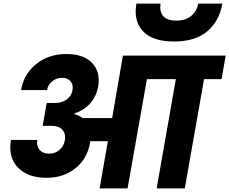

<svg xmlns="http://www.w3.org/2000/svg" viewBox="-20 -1050 1278 1070"><path d="M286.1 -476.1Q325.2 -476.1 351.6 -495.6Q377.9 -515.1 383.8 -545.9Q389.6 -577.6 373.3 -596.9Q356.9 -616.2 326.2 -616.2Q294.9 -616.2 271 -597.2Q247.1 -578.1 242.2 -547.9H97.2Q112.8 -638.2 182.4 -693.6Q252 -749 350.1 -749Q445.3 -749 493.2 -699.2Q541 -649.4 526.9 -566.9Q517.1 -513.2 482.7 -474.1Q448.2 -435.1 395 -418L394 -414.1Q421.9 -406.7 439.9 -392.1H605L665 -740.2H1237.8L1214.8 -608.9H1117.2L1009.8 0H853L960 -608.9H798.8L690.9 0H535.2L581.1 -263.2H482.9Q482.9 -261.7 482.4 -258.5Q481.9 -255.4 481.9 -253.9Q466.3 -165 400.1 -112.1Q334 -59.1 240.2 -59.1Q133.8 -59.1 79.1 -117.2Q24.4 -175.3 41 -270H188Q182.1 -237.8 200 -215.8Q217.8 -193.8 252.9 -193.8Q288.1 -193.8 312 -214.8Q335.9 -235.8 341.8 -270Q347.2 -303.7 328.1 -326.4Q309.1 -349.1 263.2 -349.1H217.8L240.2 -476.1ZM950.2 -818.8Q829.1 -818.8 776.1 -876.7Q723.1 -934.6 740.2 -1029.8H875Q867.7 -987.8 888.7 -961.4Q909.7 -935.1 962.9 -935.1Q1015.1 -935.1 1046.1 -961.7Q1077.1 -988.3 1085 -1029.8H1219.2Q1202.6 -933.1 1135.7 -876Q1068.8 -818.8 950.2 -818.8Z"/></svg>

Font: Poppins
Style: Bold Italic
Weight: 700
Italic angle: -10°
Designer: Ninad Kale (Devanagari), Jonny Pinhorn (Latin)
Foundry: Indian Type Foundry
Version: Version 3.200;PS 1.000;hotconv 16.6.54;makeotf.lib2.5.65590